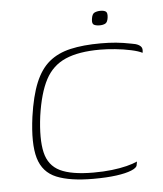

<svg xmlns="http://www.w3.org/2000/svg" viewBox="-43 -543 498 586"><g transform="rotate(-5 206.0 -249.5)"><path d="M220 5Q149 5 107.5 -12Q66 -29 53 -73.5Q40 -118 51 -200Q60 -263 76.5 -303Q93 -343 119.5 -365Q146 -387 185 -396Q224 -405 278 -405Q304 -405 325 -403Q346 -401 371 -396Q385 -394 392.5 -390Q400 -386 402.5 -380.5Q405 -375 403 -365Q392 -371 369 -376Q346 -381 320.5 -383.5Q295 -386 274 -386Q209 -386 168.5 -368.5Q128 -351 106.5 -310.5Q85 -270 75 -200Q66 -130 75.5 -89Q85 -48 120 -31Q155 -14 222 -14Q253 -14 278.5 -17Q304 -20 324 -25Q344 -30 357 -36L355 -25Q354 -17 337 -10Q320 -3 290.5 1Q261 5 220 5ZM280 -460Q269 -460 262.5 -463.5Q256 -467 258 -481Q260 -497 268 -500.5Q276 -504 286 -504Q297 -504 302.5 -500Q308 -496 306 -481Q304 -467 297 -463.5Q290 -460 280 -460Z"/></g></svg>

Font: Genos Thin
Style: Italic
Weight: 100
Italic angle: -8°
Designer: Robert E. Leuschke
Foundry: Robert E. Leuschke
Version: Version 1.010